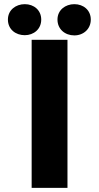

<svg xmlns="http://www.w3.org/2000/svg" viewBox="-20 -902 474 922"><path d="M18 -808C18 -761 55 -733 99 -733C142 -733 178 -762 178 -808C178 -853 143 -882 99 -882C56 -882 18 -854 18 -808ZM132 0H304V-711H132ZM256 -808C256 -762 292 -732 337 -732C381 -732 416 -763 416 -808C416 -853 381 -882 337 -882C294 -882 256 -854 256 -808Z"/></svg>

Font: Asimov Pro
Style: Ult
Weight: 900
Designer: Google
Version: Version 2.000980; 2014